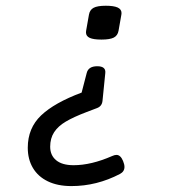

<svg xmlns="http://www.w3.org/2000/svg" viewBox="-20 -476 640 665"><path d="M277.8 -363.8Q277.8 -367.7 278.3 -369.6L288.1 -425.3Q291 -441.9 304.2 -449Q317.4 -456.1 346.7 -456.1Q374 -456.1 387.5 -450Q400.9 -443.8 400.9 -430.7Q400.9 -427.2 400.4 -425.3L390.6 -369.6Q387.7 -353 374.3 -345.9Q360.8 -338.9 331.5 -338.9Q304.2 -338.9 291 -344.7Q277.8 -350.6 277.8 -363.8ZM76.2 35.6Q76.2 -32.2 122.3 -76.2Q168.5 -120.1 262.7 -155.3L280.3 -223.1Q286.1 -246.6 316.9 -246.6Q347.2 -246.6 344.7 -223.1L335 -126.5Q333 -107.9 315.9 -101.6L279.8 -87.9Q234.9 -70.8 208 -54.9Q181.2 -39.1 167.5 -18.1Q153.8 2.9 153.8 32.2Q153.8 62 174.6 79.1Q195.3 96.2 234.9 96.2Q295.9 96.2 368.2 64.5Q377 60.5 383.3 60.5Q397.5 60.5 406.2 81.5Q411.1 93.3 411.1 102.1Q411.1 118.2 395.5 126.5Q314.9 168.5 227.5 168.5Q179.7 168.5 145.8 152.1Q111.8 135.7 94 105.7Q76.2 75.7 76.2 35.6Z"/></svg>

Font: Courier Prime Sans
Style: Italic
Weight: 400
Italic angle: -10°
Designer: Alan Dague-Greene
Foundry: Quote-Unquote Apps
Version: Version 3.020